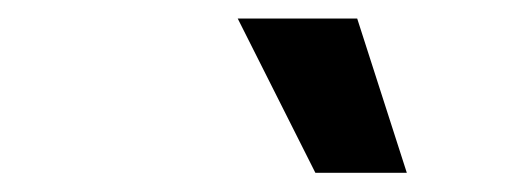

<svg xmlns="http://www.w3.org/2000/svg" viewBox="-20 -799 537 202"><path d="M311.8 -617.2H408L355.8 -779.5H230.1Z"/></svg>

Font: Margiela Sans Semi Bold
Style: Italic
Weight: 600
Italic angle: -9.39999°
Designer: Stefan Endress, Andreas Faust
Version: Version 1.100;FEAKit 1.0